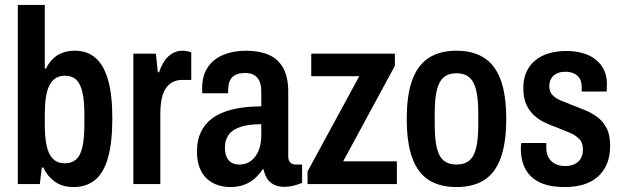

<svg xmlns="http://www.w3.org/2000/svg" viewBox="-20 -744 2514 776"><path d="M278 12Q232 12 201.5 -10Q171 -32 155 -67H149L141 0H52V-724H161V-467H166Q177 -490 193.5 -506Q210 -522 232 -530.5Q254 -539 283 -539Q332 -539 365.5 -510.5Q399 -482 416.5 -422Q434 -362 434 -266Q434 -168 416.5 -106.5Q399 -45 364 -16.5Q329 12 278 12ZM242 -84Q271 -84 288.5 -100.5Q306 -117 313.5 -152Q321 -187 321 -241V-282Q321 -337 313 -371.5Q305 -406 288 -422Q271 -438 242 -438Q221 -438 205.5 -428.5Q190 -419 180 -399.5Q170 -380 165.5 -350.5Q161 -321 161 -281V-241Q161 -190 168.5 -155Q176 -120 194 -102Q212 -84 242 -84Z M519 0V-527H610L618 -452H623Q632 -479 645 -498Q658 -517 676.5 -528Q695 -539 718 -539Q728 -539 737 -537Q746 -535 753 -532V-421H716Q695 -421 678.5 -412.5Q662 -404 650.5 -387.5Q639 -371 633.5 -344.5Q628 -318 628 -282V0Z M910 12Q884 12 860 4Q836 -4 817 -21Q798 -38 787 -65.5Q776 -93 776 -133Q776 -177 792 -210.5Q808 -244 839.5 -267Q871 -290 920.5 -302Q970 -314 1036 -314V-375Q1036 -398 1029.5 -414Q1023 -430 1009 -439.5Q995 -449 971 -449Q943 -449 927.5 -439Q912 -429 907 -413Q902 -397 902 -377V-367H798Q797 -372 797 -376.5Q797 -381 797 -387Q797 -439 820 -472.5Q843 -506 883 -522.5Q923 -539 975 -539Q1028 -539 1066 -522.5Q1104 -506 1124.5 -469.5Q1145 -433 1145 -372V-113Q1145 -96 1153 -87.5Q1161 -79 1174 -79H1201V-5Q1187 1 1168.5 6Q1150 11 1128 11Q1104 11 1086.5 2Q1069 -7 1059 -23Q1049 -39 1046 -59H1041Q1028 -39 1010 -23Q992 -7 967.5 2.5Q943 12 910 12ZM948 -79Q967 -79 983 -87Q999 -95 1011 -110.5Q1023 -126 1029.5 -148Q1036 -170 1036 -198V-242Q984 -242 951.5 -231Q919 -220 904 -199Q889 -178 889 -148Q889 -126 895.5 -110.5Q902 -95 915 -87Q928 -79 948 -79Z M1223 0V-51L1432 -436H1238V-527H1576V-478L1367 -92H1584V0Z M1825 12Q1758 12 1713.5 -16Q1669 -44 1646.5 -105Q1624 -166 1624 -263Q1624 -361 1646.5 -421.5Q1669 -482 1713.5 -510.5Q1758 -539 1825 -539Q1892 -539 1936.5 -510.5Q1981 -482 2003.5 -421.5Q2026 -361 2026 -263Q2026 -166 2003.5 -105Q1981 -44 1936.5 -16Q1892 12 1825 12ZM1825 -79Q1857 -79 1876.5 -95Q1896 -111 1904.5 -146.5Q1913 -182 1913 -240V-286Q1913 -344 1904.5 -379.5Q1896 -415 1876.5 -431.5Q1857 -448 1825 -448Q1793 -448 1773.5 -431.5Q1754 -415 1745.5 -379.5Q1737 -344 1737 -286V-240Q1737 -182 1745.5 -146.5Q1754 -111 1773.5 -95Q1793 -79 1825 -79Z M2263 12Q2213 12 2179.5 0.5Q2146 -11 2125 -32Q2104 -53 2094.5 -81.5Q2085 -110 2085 -144Q2085 -149 2085.5 -155Q2086 -161 2087 -166H2188Q2188 -161 2188 -156.5Q2188 -152 2188 -147Q2188 -124 2197 -107.5Q2206 -91 2223.5 -82Q2241 -73 2263 -73Q2286 -73 2302 -80.5Q2318 -88 2327 -103Q2336 -118 2336 -141Q2336 -167 2321.5 -182Q2307 -197 2284 -207Q2261 -217 2235 -227Q2210 -236 2185.5 -247Q2161 -258 2140.5 -276Q2120 -294 2107.5 -321Q2095 -348 2095 -388Q2095 -426 2108 -454Q2121 -482 2144.5 -501Q2168 -520 2200 -529Q2232 -538 2269 -538Q2306 -538 2336.5 -529Q2367 -520 2388.5 -502.5Q2410 -485 2421.5 -460.5Q2433 -436 2433 -404Q2433 -397 2432.5 -388Q2432 -379 2432 -374H2331V-393Q2331 -413 2323 -426.5Q2315 -440 2300 -447Q2285 -454 2265 -454Q2249 -454 2236.5 -449.5Q2224 -445 2216 -437Q2208 -429 2204 -419Q2200 -409 2200 -396Q2200 -374 2212.5 -360.5Q2225 -347 2246 -338Q2267 -329 2291 -320Q2317 -310 2344 -299Q2371 -288 2394 -271Q2417 -254 2431.5 -226.5Q2446 -199 2446 -156Q2446 -111 2432 -79.5Q2418 -48 2393.5 -27.5Q2369 -7 2336 2.5Q2303 12 2263 12Z"/></svg>

Font: Archivo SemiBold Condensed
Style: Regular
Weight: 600
Width: 3
Version: Version 2.001